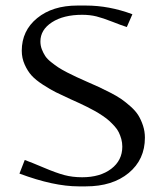

<svg xmlns="http://www.w3.org/2000/svg" viewBox="-20 -661 581 689"><path d="M49.8 -38.1 68.8 -86.9Q91.8 -78.6 136.7 -59.6Q181.6 -40.5 210.9 -32.7Q240.2 -24.9 274.9 -24.9Q339.4 -24.9 379.2 -55.2Q418.9 -85.4 418.9 -134.8Q418.9 -148.9 415.3 -162.1Q411.6 -175.3 406.2 -186.3Q400.9 -197.3 390.9 -208.3Q380.9 -219.2 371.8 -227.5Q362.8 -235.8 348.1 -245.6Q333.5 -255.4 322.3 -261.7Q311 -268.1 293.2 -277.1Q275.4 -286.1 263.7 -291.3Q252 -296.4 232.9 -305.2Q199.7 -320.3 180.2 -330.1Q160.6 -339.8 134.3 -356.9Q107.9 -374 93.5 -389.9Q79.1 -405.8 68.6 -429.2Q58.1 -452.6 58.1 -479Q58.1 -550.8 113.3 -595.9Q168.5 -641.1 257.8 -641.1H288.1Q371.6 -641.1 455.1 -609.9L435.1 -564Q416.5 -569.8 383.1 -583Q349.6 -596.2 326.2 -602.1Q302.7 -607.9 274.9 -607.9Q208 -607.9 166.5 -581.1Q125 -554.2 125 -512.2Q125 -497.6 130.1 -484.1Q135.3 -470.7 142.3 -460Q149.4 -449.2 163.6 -438Q177.7 -426.8 189.2 -419.2Q200.7 -411.6 220.9 -401.1Q241.2 -390.6 254.2 -384.8Q267.1 -378.9 291 -368.2Q317.9 -356.4 334.5 -348.9Q351.1 -341.3 375.7 -328.6Q400.4 -315.9 415.8 -305.2Q431.2 -294.4 449 -278.6Q466.8 -262.7 476.6 -246.8Q486.3 -231 493.2 -210.2Q500 -189.5 500 -167Q500 -88.4 441.9 -40.3Q383.8 7.8 288.1 7.8H262.2Q172.4 7.8 49.8 -38.1Z"/></svg>

Font: Resagokr
Style: Regular
Weight: 500
Designer: gluk
Foundry: gluk
Version: Version 0.95